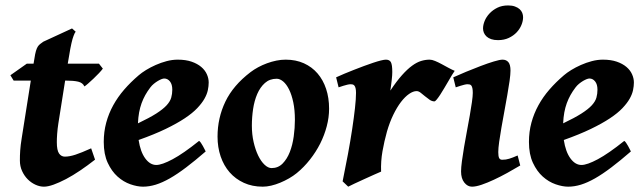

<svg xmlns="http://www.w3.org/2000/svg" viewBox="-20 -681 2417 721"><path d="M336.9 -81.5Q309.1 -59.6 281.2 -40.8Q253.4 -22 227.8 -8.5Q202.1 4.9 180.9 12.5Q159.7 20 145 20Q129.4 20 113.3 12.7Q97.2 5.4 84.2 -7.6Q71.3 -20.5 63 -38.6Q54.7 -56.6 54.7 -78.1Q54.7 -87.4 54.9 -96.7Q55.2 -106 55.9 -116Q56.6 -126 57.9 -137.2Q59.1 -148.4 61.5 -162.1L95.7 -378.4H31.2L19 -398.4L80.6 -441.9H106L108.9 -459Q111.8 -479 115 -489.7Q118.2 -500.5 122.3 -506.6Q126.5 -512.7 131.3 -516.1Q136.2 -519.5 142.6 -524.4L250.5 -574.2L264.2 -562Q260.3 -557.6 256.3 -546.4Q252.4 -536.6 248.3 -518.6Q244.1 -500.5 239.3 -470.2L234.4 -441.9H351.6L366.2 -423.3Q361.3 -416.5 351.6 -406.2Q341.8 -396 331.1 -385.7Q320.3 -375.5 310.8 -367.2Q301.3 -358.9 296.9 -356.4Q291 -370.1 273.7 -374.3Q256.3 -378.4 227.1 -378.4H224.6L199.2 -217.8Q197.8 -208.5 196.5 -198Q195.3 -187.5 194.6 -178Q193.8 -168.5 193.6 -160.2Q193.4 -151.9 193.4 -147Q193.4 -116.7 201.7 -104.7Q210 -92.8 223.6 -92.8Q240.7 -92.8 263.2 -100.1Q285.6 -107.4 322.3 -124Z M763.7 -371.1Q763.7 -357.9 760.5 -342.5Q757.3 -327.1 747.8 -310.3Q738.3 -293.5 720.7 -274.9Q703.1 -256.3 673.8 -236.8Q644.5 -217.3 602.1 -196.8Q559.6 -176.3 500.5 -155.3Q507.3 -110.8 525.4 -86.2Q543.5 -61.5 566.9 -61.5Q587.9 -61.5 628.2 -83Q668.5 -104.5 727.5 -151.9Q730.5 -150.4 734.4 -144.8Q738.3 -139.2 741.9 -132.6Q745.6 -126 748.5 -120.1L752.4 -112.3Q712.4 -77.6 679.2 -52.5Q646 -27.3 617.7 -11.2Q589.4 4.9 564.7 12.5Q540 20 517.1 20Q495.6 20 469.7 11Q443.8 2 421.6 -17.8Q399.4 -37.6 384.5 -69.6Q369.6 -101.6 369.6 -147.9Q369.6 -186 378.9 -220.5Q388.2 -254.9 405.3 -285.9Q422.4 -316.9 446.5 -344.7Q470.7 -372.6 501 -398.4Q511.7 -407.7 528.3 -418Q544.9 -428.2 564.7 -437Q584.5 -445.8 605.7 -451.4Q627 -457 647.5 -457Q677.2 -457 699.2 -449.5Q721.2 -441.9 735.6 -429.7Q750 -417.5 756.8 -402.1Q763.7 -386.7 763.7 -371.1ZM544.4 -352.5Q533.7 -338.4 525.6 -324Q517.6 -309.6 511.7 -293.5Q505.9 -277.3 502.4 -258.8Q499 -240.2 498 -217.8Q541 -238.3 566.7 -254.6Q592.3 -271 605.7 -285.6Q619.1 -300.3 623 -314.5Q627 -328.6 627 -344.2Q627 -364.3 618.2 -375.2Q609.4 -386.2 596.7 -386.2Q592.8 -386.2 586.4 -383.8Q580.1 -381.3 572.8 -377Q565.4 -372.6 557.9 -366.5Q550.3 -360.4 544.4 -352.5Z M1087.4 -231Q1087.4 -268.1 1081.3 -296.9Q1075.2 -325.7 1065.4 -345.2Q1055.7 -364.7 1043.5 -375Q1031.2 -385.3 1019 -385.3Q992.7 -385.3 974.9 -369.4Q957 -353.5 946 -328.1Q935.1 -302.7 930.4 -271.5Q925.8 -240.2 925.8 -209Q925.8 -176.3 932.4 -147.5Q939 -118.7 949.5 -96.9Q960 -75.2 973.4 -62.5Q986.8 -49.8 1000 -49.8Q1024.4 -49.8 1041.3 -66.9Q1058.1 -84 1068.4 -110.4Q1078.6 -136.7 1083 -168.7Q1087.4 -200.7 1087.4 -231ZM1215.8 -272.9Q1215.8 -240.2 1207 -206.8Q1198.2 -173.3 1182.4 -141.8Q1166.5 -110.4 1144 -81.8Q1121.6 -53.2 1094.2 -30.8Q1081.5 -20.5 1065.4 -11.2Q1049.3 -2 1032.2 5.1Q1015.1 12.2 998.3 16.1Q981.4 20 966.8 20Q927.2 20 895.8 5.6Q864.3 -8.8 842.3 -33.9Q820.3 -59.1 808.6 -93.5Q796.9 -127.9 796.9 -168Q796.9 -237.8 826.2 -299.1Q855.5 -360.4 920.9 -410.2Q933.6 -419.9 949.5 -428.5Q965.3 -437 982.7 -443.4Q1000 -449.7 1017.8 -453.4Q1035.6 -457 1052.7 -457Q1090.8 -457 1121.1 -443.4Q1151.4 -429.7 1172.4 -405.3Q1193.4 -380.9 1204.6 -347.2Q1215.8 -313.5 1215.8 -272.9Z M1687.5 -415Q1683.6 -409.7 1677.2 -399.2Q1670.9 -388.7 1663.6 -376Q1656.2 -363.3 1648.2 -349.9Q1640.1 -336.4 1633.1 -325.4Q1626 -314.5 1620.1 -307.4Q1614.3 -300.3 1611.3 -300.3Q1602.1 -300.3 1593.3 -306.4Q1584.5 -312.5 1575.9 -319.6Q1567.4 -326.7 1559.6 -332.8Q1551.8 -338.9 1544.4 -338.9Q1531.7 -338.9 1516.4 -328.4Q1501 -317.9 1485.8 -298.1Q1470.7 -278.3 1457 -250.2Q1443.4 -222.2 1433.1 -187Q1422.9 -150.4 1416.3 -113Q1409.7 -75.7 1411.1 -36.6Q1402.8 -33.2 1384.8 -25.1Q1366.7 -17.1 1347.2 -8.1Q1327.6 1 1310.5 8.8Q1293.5 16.6 1287.6 20L1266.6 0Q1277.3 -51.8 1286.6 -102.1Q1295.9 -152.3 1302.5 -196Q1309.1 -239.7 1313 -274.9Q1316.9 -310.1 1316.9 -332Q1316.9 -343.3 1315.2 -349.9Q1313.5 -356.4 1310.8 -359.6Q1308.1 -362.8 1304.4 -363.8Q1300.8 -364.7 1296.9 -364.7Q1292 -364.7 1284.4 -363Q1276.9 -361.3 1269.5 -358.9Q1260.7 -356.4 1251.5 -353L1242.2 -390.6Q1255.9 -397 1273.4 -404.3Q1291 -411.6 1309.6 -418.9Q1328.1 -426.3 1346.7 -433.1Q1365.2 -439.9 1381.3 -445.3Q1397.5 -450.7 1410.2 -453.9Q1422.9 -457 1429.2 -457Q1442.9 -457 1448 -447.3Q1453.1 -437.5 1453.1 -410.6Q1453.1 -405.3 1452.6 -397.2Q1452.1 -389.2 1450.9 -379.6Q1449.7 -370.1 1448.5 -360.1Q1447.3 -350.1 1445.8 -340.8Q1469.2 -376 1489.5 -398.7Q1509.8 -421.4 1527.6 -434.3Q1545.4 -447.3 1561.5 -452.1Q1577.6 -457 1593.3 -457Q1602.1 -457 1613.8 -452.1Q1625.5 -447.3 1638.2 -440.4Q1650.9 -433.6 1663.8 -426.5Q1676.8 -419.4 1687.5 -415Z M1933.6 -59.6Q1910.6 -45.9 1885 -31.7Q1859.4 -17.6 1834.7 -6.1Q1810.1 5.4 1788.6 12.7Q1767.1 20 1752.4 20Q1735.8 20 1723.6 4.6Q1711.4 -10.7 1711.4 -37.1Q1711.4 -51.8 1714.6 -75.9Q1717.8 -100.1 1722.7 -128.9Q1727.5 -157.7 1733.4 -188.5Q1739.3 -219.2 1744.1 -247.1Q1749 -274.9 1752.2 -297.6Q1755.4 -320.3 1755.4 -332Q1755.4 -343.3 1753.9 -349.9Q1752.4 -356.4 1750 -359.6Q1747.6 -362.8 1743.7 -363.8Q1739.7 -364.7 1735.4 -364.7Q1731.4 -364.7 1724.1 -363Q1716.8 -361.3 1709.5 -358.9Q1700.7 -356.4 1691.4 -353L1682.1 -390.6Q1702.6 -399.9 1730.2 -411.4Q1757.8 -422.9 1784.9 -433.1Q1812 -443.4 1834.5 -450.2Q1856.9 -457 1867.2 -457Q1880.9 -457 1888.9 -447.8Q1897 -438.5 1897 -416Q1897 -401.9 1893.6 -377.4Q1890.1 -353 1885 -324Q1879.9 -294.9 1874 -262.9Q1868.2 -231 1863 -201.9Q1857.9 -172.9 1854.5 -148.4Q1851.1 -124 1851.1 -109.9Q1851.1 -94.7 1854.2 -87.9Q1857.4 -81.1 1865.7 -81.1Q1873 -81.1 1879.4 -82Q1885.7 -83 1892.3 -85Q1898.9 -86.9 1906.2 -89.8Q1913.6 -92.8 1923.8 -97.2ZM1944.3 -616.2Q1944.3 -602.5 1938.2 -587.4Q1932.1 -572.3 1920.2 -559.6Q1908.2 -546.9 1890.6 -538.6Q1873 -530.3 1850.1 -530.3Q1835.4 -530.3 1824.7 -533.9Q1814 -537.6 1807.1 -543.9Q1800.3 -550.3 1797.1 -558.1Q1793.9 -565.9 1793.9 -574.2Q1793.9 -587.4 1800 -602.5Q1806.2 -617.7 1818.4 -630.6Q1830.6 -643.6 1847.9 -652.1Q1865.2 -660.6 1888.2 -660.6Q1902.8 -660.6 1913.6 -656.7Q1924.3 -652.8 1931.2 -646.7Q1938 -640.6 1941.2 -632.6Q1944.3 -624.5 1944.3 -616.2Z M2360.4 -371.1Q2360.4 -357.9 2357.2 -342.5Q2354 -327.1 2344.5 -310.3Q2335 -293.5 2317.4 -274.9Q2299.8 -256.3 2270.5 -236.8Q2241.2 -217.3 2198.7 -196.8Q2156.2 -176.3 2097.2 -155.3Q2104 -110.8 2122.1 -86.2Q2140.1 -61.5 2163.6 -61.5Q2184.6 -61.5 2224.9 -83Q2265.1 -104.5 2324.2 -151.9Q2327.1 -150.4 2331.1 -144.8Q2335 -139.2 2338.6 -132.6Q2342.3 -126 2345.2 -120.1L2349.1 -112.3Q2309.1 -77.6 2275.9 -52.5Q2242.7 -27.3 2214.4 -11.2Q2186 4.9 2161.4 12.5Q2136.7 20 2113.8 20Q2092.3 20 2066.4 11Q2040.5 2 2018.3 -17.8Q1996.1 -37.6 1981.2 -69.6Q1966.3 -101.6 1966.3 -147.9Q1966.3 -186 1975.6 -220.5Q1984.9 -254.9 2002 -285.9Q2019 -316.9 2043.2 -344.7Q2067.4 -372.6 2097.7 -398.4Q2108.4 -407.7 2125 -418Q2141.6 -428.2 2161.4 -437Q2181.2 -445.8 2202.4 -451.4Q2223.6 -457 2244.1 -457Q2273.9 -457 2295.9 -449.5Q2317.9 -441.9 2332.3 -429.7Q2346.7 -417.5 2353.5 -402.1Q2360.4 -386.7 2360.4 -371.1ZM2141.1 -352.5Q2130.4 -338.4 2122.3 -324Q2114.3 -309.6 2108.4 -293.5Q2102.5 -277.3 2099.1 -258.8Q2095.7 -240.2 2094.7 -217.8Q2137.7 -238.3 2163.3 -254.6Q2189 -271 2202.4 -285.6Q2215.8 -300.3 2219.7 -314.5Q2223.6 -328.6 2223.6 -344.2Q2223.6 -364.3 2214.8 -375.2Q2206.1 -386.2 2193.4 -386.2Q2189.5 -386.2 2183.1 -383.8Q2176.8 -381.3 2169.4 -377Q2162.1 -372.6 2154.5 -366.5Q2147 -360.4 2141.1 -352.5Z"/></svg>

Font: Gentium Book Basic
Style: Bold Italic
Weight: 700
Italic angle: -8°
Designer: J. Victor Gaultney and Annie Olsen
Foundry: SIL International
Version: Version 1.102; 2013; Maintenance release